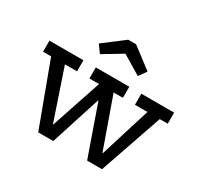

<svg xmlns="http://www.w3.org/2000/svg" viewBox="-161 -999 1266 1209"><g transform="rotate(30 472.0 -394.0)"><path d="M687 -535.5H925.5V-455H867.5L710.5 0H602L442.5 -455L516.5 -362H428L502 -455L356 0H246.5L77.5 -455H19V-535.5H266V-455H178L332 0L254 -89.5H343.5L273.5 0L426 -455H356V-535.5H599.5V-455H532L693.5 0L613.5 -89.5H703L636.5 0L778 -455H687ZM503 -788.5 651.5 -675.5 612 -620.5 474.5 -703.5 336.5 -620.5 297 -675.5 445.5 -788.5Z"/></g></svg>

Font: Hepta Slab ExtraLight Medium
Style: Regular
Weight: 500
Version: Version 1.100